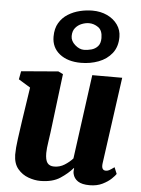

<svg xmlns="http://www.w3.org/2000/svg" viewBox="-60 -947 734 1003"><g transform="rotate(5 307.0 -445.0)"><path d="M189 10Q159 10 126.5 -1.8Q94 -13.5 71 -40.8Q48 -68 47 -115Q47 -149.5 53.8 -198Q60.5 -246.5 67 -292L94 -471L32 -509L40 -552L234 -568L259 -556L226 -288Q221 -244.5 214.5 -202.2Q208 -160 208 -138Q208 -102 219.2 -86.5Q230.5 -71 255 -71Q284.5 -71 309.2 -86.5Q334 -102 352 -122L412 -564H569L506 -110Q501 -73 526 -73Q534.5 -73 543 -77.2Q551.5 -81.5 570 -95L584 -61Q579 -52.5 561.5 -35.5Q544 -18.5 515.2 -4.2Q486.5 10 448 10Q407.5 10 386.5 -4Q365.5 -18 360 -42Q357 -55 360 -71L358 -72Q333.5 -43 293.5 -16.5Q253.5 10 189 10ZM347 -623Q277.5 -623 235.2 -656.5Q193 -690 193 -747Q193 -790 210.5 -819.2Q228 -848.5 256.5 -866.2Q285 -884 318.5 -892Q352 -900 384 -900Q427 -900 461.5 -883.8Q496 -867.5 516 -839.2Q536 -811 536 -775Q536 -723 509.2 -689.2Q482.5 -655.5 439.2 -639.2Q396 -623 347 -623ZM357 -692Q376 -692 396 -697.5Q416 -703 429.5 -718Q443 -733 443 -761Q443 -801.5 420.2 -817.2Q397.5 -833 372 -833Q353.5 -833 333.8 -825.2Q314 -817.5 300.5 -801Q287 -784.5 287 -758Q287 -732.5 310 -712.2Q333 -692 357 -692Z"/></g></svg>

Font: Merriweather Black
Style: Italic
Weight: 900
Italic angle: -7.8°
Designer: Eben Sorkin
Foundry: Eben Sorkin
Version: Version 2.200;gftools[0.9.31]